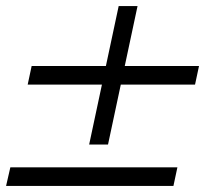

<svg xmlns="http://www.w3.org/2000/svg" viewBox="-39 -715 674 631"><path d="M52 -437 65 -498H615L602 -437ZM-19 -104 -5 -165H544L531 -104ZM254 -240 351 -695H413L316 -240Z"/></svg>

Font: Victor Mono Thin Light
Style: Italic
Weight: 300
Italic angle: -12°
Monospace: yes
Version: Version 1.561;gftools[0.9.30]